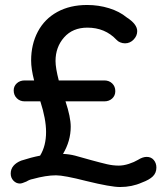

<svg xmlns="http://www.w3.org/2000/svg" viewBox="-20 -730 660 771"><path d="M608 -57Q608 -36 594 -22Q580 -8 550 3Q510 21 462 21Q425 21 327 -3Q237 -26 205 -26Q165 -26 111 -11Q99 -9 86 -1Q68 7 60 7Q45 7 34 -4.5Q23 -16 23 -33Q23 -51 34 -64Q45 -77 65 -85Q105 -98 141 -105Q165 -144 165 -200Q165 -252 142 -323H79Q60 -323 47.5 -335.5Q35 -348 35 -367Q35 -384 47.5 -395.5Q60 -407 79 -407H117Q105 -453 105 -487Q105 -552 132 -603Q159 -654 210 -682Q261 -710 330 -710Q376 -710 418 -697Q460 -684 489 -660Q531 -633 531 -605Q531 -586 516.5 -571Q502 -556 482 -556Q472 -556 462.5 -560Q453 -564 448 -570Q402 -619 331 -619Q272 -619 237.5 -580Q203 -541 203 -485Q203 -457 216 -407H399Q418 -407 430.5 -395Q443 -383 443 -364Q443 -346 430.5 -334.5Q418 -323 399 -323H243Q264 -260 264 -221Q264 -164 233 -112Q258 -111 281.5 -105Q305 -99 346 -87Q386 -76 410 -70.5Q434 -65 457 -65Q476 -65 497.5 -72Q519 -79 534 -88Q553 -100 569 -100Q587 -100 597.5 -87.5Q608 -75 608 -57Z"/></svg>

Font: Quicksand Medium
Style: Regular
Weight: 500
Designer: Andrew Paglinawan
Foundry: Andrew Paglinawan
Version: Version 3.000